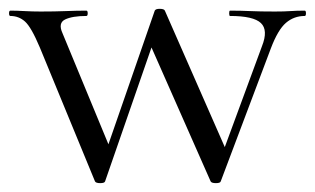

<svg xmlns="http://www.w3.org/2000/svg" viewBox="-23 -410 711 433"><path d="M191.2 -1 66.8 -303Q47.4 -349 33.3 -361.5Q19.2 -374 0.4 -374Q-2.6 -374 -2.6 -380Q-2.6 -386 0.4 -386Q15 -386 32.5 -385Q50 -384 68.6 -384Q100.8 -384 125.3 -385Q149.8 -386 171.8 -386Q174.8 -386 174.8 -380Q174.8 -374 171.8 -374Q140.4 -374 123.9 -366.1Q107.4 -358.2 118 -335L230.8 -62.2L200.8 -24.8L326 -386Q328 -390.2 337.5 -390.1Q347 -390 348.8 -386L491 -62.2L463.2 -22L567.8 -305.8Q582.2 -342 565.4 -358Q548.6 -374 495.8 -374Q493.8 -374 493.8 -380Q493.8 -386 495.8 -386Q519.8 -386 541.3 -385Q562.8 -384 596.8 -384Q618.4 -384 631.9 -385Q645.4 -386 664.2 -386Q667 -386 667 -380Q667 -374 664.2 -374Q640 -374 621.9 -358.5Q603.8 -343 587.8 -300.8L474.8 -1Q473.8 3 463.9 3Q454 3 452 -1L309 -324.8L339.2 -362.2L214 -1Q212.8 3 203 3Q193.2 3 191.2 -1Z"/></svg>

Font: Cormorant Infant Light
Style: Regular
Weight: 300
Designer: Christian Thalmann (Catharsis Fonts)
Foundry: Catharsis Fonts
Version: Version 4.001